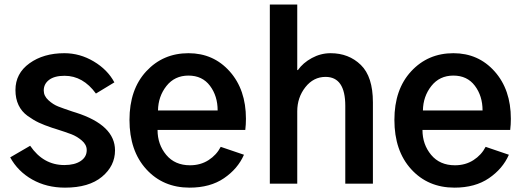

<svg xmlns="http://www.w3.org/2000/svg" viewBox="-20 -818 2328 855"><path d="M25.4 -117.2 114.3 -168.9Q172.9 -83 266.6 -83Q312.5 -83 339.4 -101.1Q366.2 -119.1 366.2 -149.4Q366.2 -173.8 344.2 -192.4Q322.3 -210.9 297.9 -220.2Q273.4 -229.5 224.6 -245.1Q215.8 -248 211.9 -249Q176.8 -260.7 152.8 -272Q128.9 -283.2 102.5 -302.2Q76.2 -321.3 62.5 -350.1Q48.8 -378.9 48.8 -417Q48.8 -491.2 111.3 -536.1Q173.8 -581.1 266.6 -581.1Q335.9 -581.1 397.5 -544.4Q459 -507.8 489.3 -451.2L407.2 -401.4Q349.6 -480.5 267.6 -480.5Q222.7 -480.5 198.7 -462.4Q174.8 -444.3 174.8 -415Q174.8 -390.6 195.8 -371.6Q216.8 -352.5 239.3 -343.8Q261.7 -335 302.7 -321.3Q313.5 -318.4 318.4 -316.4Q492.2 -260.7 492.2 -148.4Q492.2 -79.1 434.1 -30.8Q376 17.6 269.5 17.6Q187.5 17.6 123.5 -18.6Q59.6 -54.7 25.4 -117.2Z M556.6 -284.2Q556.6 -419.9 631.3 -500.5Q706.1 -581.1 819.3 -581.1Q930.7 -581.1 1002.9 -500Q1075.2 -418.9 1075.2 -289.1Q1075.2 -263.7 1072.3 -239.3H681.6Q681.6 -174.8 720.2 -128.4Q758.8 -82 826.2 -82Q873 -82 908.7 -105Q944.3 -127.9 962.9 -164.1L1066.4 -128.9Q1039.1 -66.4 977.5 -24.4Q916 17.6 824.2 17.6Q706.1 17.6 631.3 -64.5Q556.6 -146.5 556.6 -284.2ZM683.6 -326.2H949.2Q949.2 -390.6 915 -436Q880.9 -481.4 819.3 -481.4Q757.8 -481.4 721.2 -435.1Q684.6 -388.7 683.6 -326.2Z M1181.6 0V-797.9H1303.7V-505.9H1306.6Q1329.1 -538.1 1368.7 -559.6Q1408.2 -581.1 1452.1 -581.1Q1533.2 -581.1 1586.9 -528.8Q1640.6 -476.6 1640.6 -362.3V0H1517.6V-346.7Q1517.6 -475.6 1429.7 -475.6Q1376 -475.6 1339.8 -429.7Q1303.7 -383.8 1303.7 -322.3V0Z M1736.3 -284.2Q1736.3 -419.9 1811 -500.5Q1885.7 -581.1 1999 -581.1Q2110.4 -581.1 2182.6 -500Q2254.9 -418.9 2254.9 -289.1Q2254.9 -263.7 2252 -239.3H1861.3Q1861.3 -174.8 1899.9 -128.4Q1938.5 -82 2005.9 -82Q2052.7 -82 2088.4 -105Q2124 -127.9 2142.6 -164.1L2246.1 -128.9Q2218.8 -66.4 2157.2 -24.4Q2095.7 17.6 2003.9 17.6Q1885.7 17.6 1811 -64.5Q1736.3 -146.5 1736.3 -284.2ZM1863.3 -326.2H2128.9Q2128.9 -390.6 2094.7 -436Q2060.5 -481.4 1999 -481.4Q1937.5 -481.4 1900.9 -435.1Q1864.3 -388.7 1863.3 -326.2Z"/></svg>

Font: Gothic A1
Style: Bold
Weight: 700
Version: Version 2.50